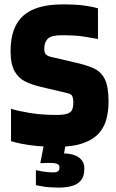

<svg xmlns="http://www.w3.org/2000/svg" viewBox="-20 -657 529 872"><path d="M159 -264Q123 -273 93.5 -287.5Q64 -302 46 -334Q28 -366 28 -425Q28 -534 85.5 -585.5Q143 -637 264 -637Q325 -637 362 -632Q399 -627 425 -619V-480Q398 -485 360 -491Q322 -497 261 -497Q213 -497 197 -481Q181 -465 181 -436Q181 -418 188 -410.5Q195 -403 210 -399L330 -371Q374 -361 406 -346.5Q438 -332 455.5 -298.5Q473 -265 473 -196Q473 -157 464.5 -120.5Q456 -84 431.5 -54.5Q407 -25 359.5 -7.5Q312 10 235 10Q189 10 148.5 6Q108 2 78 -4Q48 -10 30 -16V-163Q61 -153 115.5 -144Q170 -135 235 -135Q268 -135 285 -140.5Q302 -146 307.5 -158.5Q313 -171 313 -190Q313 -207 310 -216Q307 -225 301 -228.5Q295 -232 286 -234ZM363 109Q363 145 346.5 163.5Q330 182 303.5 188.5Q277 195 246 195Q206 195 175.5 190Q145 185 143 184V116Q147 117 172.5 121.5Q198 126 220 126Q238 126 244 120.5Q250 115 250 103Q250 91 239 87Q228 83 212 83Q200 83 190.5 83Q181 83 163 84L183 -19L279 -10L271 40Q295 40 316 47Q337 54 350 69Q363 84 363 109Z"/></svg>

Font: Blinker
Style: Regular
Weight: 400
Designer: Juergen Huber
Foundry: supertype
Version: 1.017